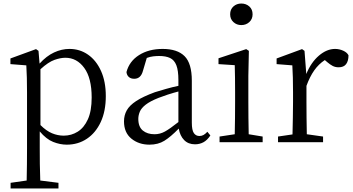

<svg xmlns="http://www.w3.org/2000/svg" viewBox="-20 -805 2001 1087"><path d="M209 -413V-97Q242 -64 274.5 -50.5Q307 -37 341 -37Q384 -37 420 -59.5Q456 -82 477.5 -129.5Q499 -177 499 -253Q499 -363 457 -420.5Q415 -478 350 -478Q323 -478 288.5 -466Q254 -454 209 -413ZM198 -517 204 -445Q243 -488 286 -508Q329 -528 373 -528Q432 -528 478.5 -495.5Q525 -463 552 -403Q579 -343 579 -261Q579 -176 550.5 -114.5Q522 -53 472 -19.5Q422 14 358 14Q320 14 281 -1.5Q242 -17 205 -61V32Q205 76 205.5 123.5Q206 171 208 217L311 230V262H40V230L131 217Q132 172 132.5 125Q133 78 133 34V-282Q133 -330 132 -365Q131 -400 129 -435L39 -442V-474L184 -527Z M990 -114V-287Q959 -279 928.5 -269Q898 -259 878 -251Q830 -232 805 -212.5Q780 -193 771.5 -172.5Q763 -152 763 -132Q763 -87 788.5 -66Q814 -45 855 -45Q886 -45 914 -60.5Q942 -76 990 -114ZM1154 -59 1171 -38Q1153 -11 1131.5 0.5Q1110 12 1084 12Q1046 12 1022.5 -12Q999 -36 992 -77Q946 -30 910.5 -8Q875 14 826 14Q766 14 724 -20Q682 -54 682 -118Q682 -152 697.5 -180Q713 -208 751 -233Q789 -258 857 -283Q886 -292 921 -302Q956 -312 990 -319V-351Q990 -406 978.5 -435.5Q967 -465 943 -476.5Q919 -488 881 -488Q865 -488 847.5 -486Q830 -484 811 -477L789 -403Q777 -359 740 -359Q721 -359 709.5 -369Q698 -379 696 -397Q712 -458 767 -493Q822 -528 901 -528Q984 -528 1025 -487Q1066 -446 1066 -348V-111Q1066 -68 1077.5 -51.5Q1089 -35 1109 -35Q1122 -35 1132.5 -41Q1143 -47 1154 -59Z M1346 -663Q1320 -663 1301.5 -680Q1283 -697 1283 -724Q1283 -752 1301.5 -768.5Q1320 -785 1346 -785Q1373 -785 1391.5 -768.5Q1410 -752 1410 -724Q1410 -697 1391.5 -680Q1373 -663 1346 -663ZM1388 -45 1467 -32V0H1223V-32L1309 -45Q1310 -86 1310.5 -138Q1311 -190 1311 -228V-284Q1311 -330 1310.5 -364Q1310 -398 1309 -436L1217 -442V-475L1374 -527L1389 -517L1386 -375V-228Q1386 -190 1386.5 -138Q1387 -86 1388 -45Z M1704 -517 1714 -386Q1741 -452 1785.5 -490Q1830 -528 1877 -528Q1901 -528 1923 -518Q1945 -508 1953 -492Q1953 -460 1939.5 -442Q1926 -424 1897 -424Q1878 -424 1863 -432Q1848 -440 1833 -453L1819 -465Q1784 -442 1759 -406.5Q1734 -371 1715 -319V-228Q1715 -190 1715.5 -138.5Q1716 -87 1717 -45L1809 -32V0H1554V-32L1636 -44Q1637 -86 1638 -138Q1639 -190 1639 -228V-283Q1639 -331 1638 -365.5Q1637 -400 1635 -435L1546 -442V-474L1690 -527Z"/></svg>

Font: Shippori Mincho TTF
Style: Regular
Weight: 400
Version: Version 2.100